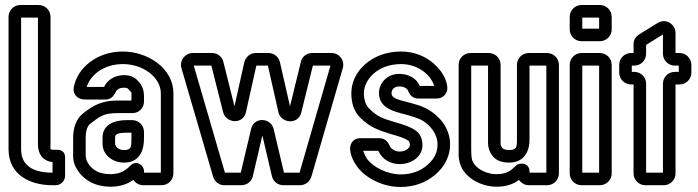

<svg xmlns="http://www.w3.org/2000/svg" viewBox="-20 -712 2779 764"><path d="M188 -25C113 -25 64 -52 64 -118V-642H131V-137C131 -103 147 -72 189 -67V-25ZM134 -692H61C35 -692 14 -671 14 -645V-118C14 -14 103 25 188 25H201C222 25 239 8 239 -13V-87C239 -104 227 -116 210 -116H205C176 -116 181 -115 181 -137V-645C181 -671 160 -692 134 -692Z M553 -308V-328C553 -347 550 -369 528 -391C514 -407 495 -413 474 -413C435 -413 407 -393 394 -366H325C339 -412 391 -457 469 -457C551 -457 620 -403 620 -341V-25H553V-31C553 -55 522 -76 500 -54C482 -36 461 -19 420 -19C376 -19 348 -34 330 -63C321 -78 321 -86 321 -109V-163C321 -194 328 -212 342 -222C380 -251 395 -262 449 -262H508C533 -262 553 -283 553 -308ZM550 25H623C649 25 670 4 670 -22V-341C670 -441 567 -507 469 -507C365 -507 289 -442 274 -367C272 -357 272 -345 279 -335C289 -320 306 -316 318 -316H400C419 -316 430 -327 437 -340C443 -351 448 -363 474 -363C485 -363 489 -360 491 -357C506 -340 503 -350 503 -328V-312H449C385 -312 352 -293 312 -262C282 -239 271 -202 271 -163V-109C271 -92 268 -65 288 -36C315 7 362 31 420 31C458 31 488 20 511 4C519 16 533 25 550 25ZM506 -234H484C434 -234 388 -216 388 -164V-140C388 -94 430 -65 473 -65C547 -65 553 -131 553 -163V-187C553 -213 532 -234 506 -234ZM484 -184H503V-163C503 -127 503 -115 473 -115C450 -115 438 -130 438 -140V-164C438 -174 440 -184 484 -184Z M1110 -25 1069 -198C1059 -244 990 -249 979 -198L938 -25H875L751 -451H821L868 -265C880 -221 948 -215 959 -267L1000 -451H1046L1088 -265C1098 -221 1167 -214 1179 -265L1225 -451H1295L1172 -25ZM1108 25H1173C1196 25 1213 10 1219 -9L1344 -441C1353 -473 1329 -501 1299 -501H1222C1199 -501 1181 -485 1177 -465L1134 -289L1094 -464C1090 -484 1072 -501 1048 -501H998C974 -501 957 -484 952 -464L913 -289L869 -465C865 -485 847 -501 824 -501H747C718 -501 693 -473 702 -441L828 -9C834 10 850 25 873 25H940C963 25 982 9 986 -11L1024 -173L1062 -11C1067 11 1086 25 1108 25Z M1708 -370H1650C1637 -403 1602 -418 1569 -418C1518 -418 1488 -379 1488 -342C1488 -288 1537 -272 1569 -263L1606 -253C1648 -240 1661 -236 1686 -213C1708 -192 1721 -164 1721 -138C1721 -106 1709 -80 1680 -55C1651 -30 1616 -18 1574 -18C1521 -18 1465 -47 1441 -79C1439 -81 1429 -100 1425 -112H1484C1485 -111 1486 -111 1486 -111C1501 -77 1535 -59 1570 -59C1618 -59 1661 -89 1661 -134C1661 -156 1654 -178 1635 -192C1620 -203 1600 -211 1575 -219L1551 -226C1499 -242 1483 -247 1449 -280C1437 -292 1428 -311 1428 -341C1428 -394 1481 -457 1576 -457C1639 -457 1692 -419 1708 -370ZM1570 -109C1550 -109 1535 -121 1531 -131C1525 -145 1514 -162 1490 -162H1411C1385 -162 1373 -138 1373 -122C1373 -92 1392 -61 1401 -49C1437 -1 1505 32 1574 32C1626 32 1673 16 1712 -17C1751 -50 1771 -92 1771 -138C1771 -180 1752 -220 1720 -249C1689 -278 1660 -290 1619 -301L1581 -311C1547 -320 1538 -328 1538 -342C1538 -353 1546 -368 1569 -368C1588 -368 1600 -359 1603 -353C1610 -335 1621 -320 1644 -320H1719C1744 -320 1762 -342 1760 -365C1757 -400 1735 -433 1707 -458C1671 -490 1626 -507 1576 -507C1459 -507 1378 -428 1378 -341C1378 -301 1389 -268 1413 -244C1453 -205 1485 -194 1537 -178L1561 -171C1582 -165 1598 -157 1605 -152C1608 -150 1611 -146 1611 -134C1611 -127 1600 -109 1570 -109Z M2087 -30C2087 -64 2048 -68 2032 -52C2014 -34 1997 -19 1956 -19C1906 -19 1861 -50 1857 -83C1856 -90 1855 -99 1855 -118V-451H1922V-154C1922 -141 1920 -115 1942 -89C1959 -70 1982 -65 2006 -65C2073 -65 2087 -121 2087 -154V-451H2154V-25H2087ZM2084 25H2157C2183 25 2204 4 2204 -22V-454C2204 -480 2183 -501 2157 -501H2084C2058 -501 2037 -480 2037 -454V-154C2037 -127 2035 -115 2006 -115C1988 -115 1981 -121 1981 -121C1970 -134 1972 -133 1972 -154V-454C1972 -480 1951 -501 1925 -501H1852C1826 -501 1805 -480 1805 -454V-118C1805 -101 1804 -89 1807 -76C1817 -9 1891 31 1956 31C1994 31 2022 21 2045 4C2053 15 2067 25 2084 25Z M2297 -25V-451H2364V-25ZM2414 -22V-454C2414 -480 2393 -501 2367 -501H2294C2268 -501 2247 -480 2247 -454V-22C2247 4 2268 25 2294 25H2367C2393 25 2414 4 2414 -22ZM2297 -598V-642H2364V-598ZM2414 -595V-645C2414 -671 2393 -692 2367 -692H2294C2268 -692 2247 -671 2247 -645V-595C2247 -569 2268 -548 2294 -548H2367C2393 -548 2414 -569 2414 -595Z M2504 -426H2494V-451H2504C2530 -451 2551 -472 2551 -498V-533C2551 -534 2552 -534 2552 -534L2618 -575V-498C2618 -472 2639 -451 2665 -451H2681V-426H2665C2639 -426 2618 -405 2618 -379V-25H2551V-379C2551 -405 2530 -426 2504 -426ZM2668 -22V-376H2684C2710 -376 2731 -397 2731 -423V-454C2731 -480 2710 -501 2684 -501H2668V-581C2668 -614 2631 -642 2596 -620L2523 -575C2511 -567 2501 -555 2501 -536V-501H2491C2465 -501 2444 -480 2444 -454V-423C2444 -397 2465 -376 2491 -376H2501V-22C2501 4 2522 25 2548 25H2621C2647 25 2668 4 2668 -22Z"/></svg>

Font: DIN Rundschrift
Style: BreitKont
Weight: 400
Width: 7
Version: Version 1.027